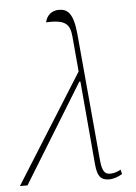

<svg xmlns="http://www.w3.org/2000/svg" viewBox="-89 -813 609 861"><g transform="rotate(-5 216.0 -382.5)"><path d="M-34 1H0L272 -442H277L310 -66C315 -12 330 6 368 6C387 6 410 -2 427 -13L422 -33C410 -26 393 -19 375 -19C353 -19 339 -29 334 -80L282 -657C273 -751 247 -771 208 -771C177 -771 153 -751 147 -720C237 -725 254 -700 259 -646L273 -488Z"/></g></svg>

Font: Noto Serif Condensed Thin
Style: Italic
Weight: 100
Width: 3
Italic angle: -12°
Designer: Monotype Design Team
Foundry: Monotype Imaging Inc.
Version: Version 2.013